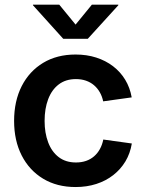

<svg xmlns="http://www.w3.org/2000/svg" viewBox="-20 -773 610 805"><path d="M296.9 11.2Q218.8 11.2 160.9 -23.7Q103 -58.6 71 -121.1Q39.1 -183.6 39.1 -266.1Q39.1 -349.1 71 -411.9Q103 -474.6 160.9 -509.5Q218.8 -544.4 296.9 -544.4Q343.8 -544.4 383.3 -531.7Q422.9 -519 453.9 -495.4Q484.9 -471.7 504.9 -438.7Q524.9 -405.8 532.2 -364.7L412.6 -348.1Q408.2 -369.1 398.4 -386.2Q388.7 -403.3 374 -415.8Q359.4 -428.2 340.3 -434.8Q321.3 -441.4 298.3 -441.4Q255.4 -441.4 226.1 -418.9Q196.8 -396.5 181.9 -356.9Q167 -317.4 167 -266.1Q167 -215.8 181.9 -176.3Q196.8 -136.7 226.1 -114.3Q255.4 -91.8 298.3 -91.8Q321.8 -91.8 340.8 -98.4Q359.9 -105 374.5 -117.7Q389.2 -130.4 398.9 -148.2Q408.7 -166 413.1 -188L532.7 -171.4Q525.9 -129.9 505.9 -96.4Q485.8 -63 454.8 -38.8Q423.8 -14.6 383.8 -1.7Q343.8 11.2 296.9 11.2ZM228.5 -753.4 296.9 -669.9 365.2 -753.4H476.1V-751L348.1 -610.4H245.1L118.2 -751V-753.4Z"/></svg>

Font: Inter 20pt SemiBold
Style: Regular
Weight: 600
Version: Version 4.001;git-66647c0bb